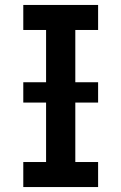

<svg xmlns="http://www.w3.org/2000/svg" viewBox="-20 -755 490 775"><path d="M74 0V-101H166V-634H74V-735H376V-634H284V-101H376V0ZM74 -341V-423H376V-341Z"/></svg>

Font: Iosevka Book
Style: Bold
Weight: 700
Designer: Belleve Invis
Foundry: Belleve Invis
Version: Version 28.0.7; ttfautohint (v1.8.3)